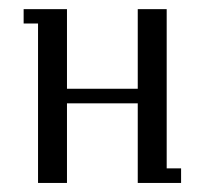

<svg xmlns="http://www.w3.org/2000/svg" viewBox="-20 -404 452 424"><path d="M32.2 -352.1V-383.8H127.9V-208H284.2V-383.8H348.1V-32.2H379.9V0H284.2V-175.8H127.9V0H64V-352.1Z"/></svg>

Font: Gawaa
Style: Regular
Weight: 400
Designer: T. Christopher White
Version: Version 1.0